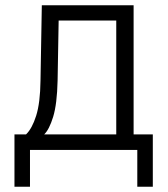

<svg xmlns="http://www.w3.org/2000/svg" viewBox="-20 -570 640 730"><path d="M35 140V-59H79Q102 -81 117.5 -130Q133 -179 134 -264L139 -550H488V-59H561V140H502V0H94V140ZM148 -59H422V-492H203L199 -264Q197 -174 182 -125.5Q167 -77 148 -59Z"/></svg>

Font: JetBrains Mono NL ExtraLight
Style: Regular
Weight: 200
Designer: Philipp Nurullin, Konstantin Bulenkov
Foundry: JetBrains
Version: Version 2.304; ttfautohint (v1.8.4.7-5d5b)